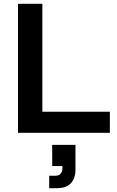

<svg xmlns="http://www.w3.org/2000/svg" viewBox="-20 -695 613 1005"><path d="M74.2 0V-675H201.7V-110H555V0ZM237.5 290V225H268.3Q287.5 225 297.1 214.6Q306.7 204.2 306.7 186.7V174.2H253.3V63.3H375V193.3Q375 238.3 350.8 264.2Q326.7 290 278.3 290Z"/></svg>

Font: Funnel Display SemiBold
Style: Regular
Weight: 600
Designer: NORD ID, Kristian Moeller
Foundry: Dicotype
Version: Version 1.000